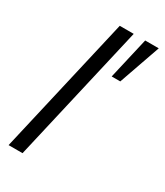

<svg xmlns="http://www.w3.org/2000/svg" viewBox="-182 -795 746 870"><g transform="rotate(30 191.5 -360.0)"><path d="M13 0 179 -720H252L86 0ZM307 -503H262L312 -720H383Z"/></g></svg>

Font: Instrument Sans SemiCondensed
Style: Italic
Weight: 400
Width: 4
Italic angle: -13°
Designer: Rodrigo Fuenzalida
Foundry: fragTYPE
Version: Version 1.000;gftools[0.9.28]